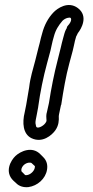

<svg xmlns="http://www.w3.org/2000/svg" viewBox="-20 -749 378 784"><path d="M172 -56C175 -74 172 -93 155 -109L145 -119C111 -154 63 -131 43 -112C24 -94 -3 -47 35 -11L45 -2C58 12 77 17 96 15C133 10 166 -19 172 -56ZM122 -64C120 -51 105 -36 90 -34C81 -33 82 -35 80 -37L69 -48C66 -50 65 -63 77 -75C90 -87 106 -86 109 -83L121 -72C123 -70 123 -71 122 -64ZM206 -217C220 -237 221 -257 220 -275C220 -275 221 -280 221 -282L229 -320L230 -321C239 -380 249 -439 263 -490L277 -542C281 -556 283 -571 286 -582L291 -600C292 -602 294 -605 298 -614C312 -631 342 -683 298 -716C258 -746 214 -715 198 -698C177 -676 161 -647 152 -612L147 -594C144 -581 140 -564 137 -554L124 -502C115 -467 104 -435 99 -392C95 -368 91 -346 87 -321L81 -291C70 -247 74 -202 108 -185C153 -163 192 -197 206 -217ZM165 -246C157 -234 129 -219 127 -235L125 -245C124 -252 127 -265 130 -280L136 -312V-313C144 -372 157 -435 172 -490L186 -542C189 -554 192 -571 195 -582L200 -600C207 -627 219 -645 235 -664C247 -676 264 -679 268 -676C272 -673 273 -661 257 -644C254 -641 253 -637 252 -633C252 -633 247 -626 243 -612L238 -594C234 -581 231 -566 228 -554L215 -502C201 -448 189 -388 180 -329L172 -293C170 -285 169 -282 169 -275C169 -255 173 -257 165 -246Z"/></svg>

Font: Dictator
Style: Stencil
Weight: 500
Version: Version MIL.1277